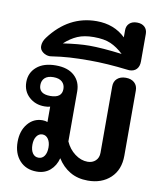

<svg xmlns="http://www.w3.org/2000/svg" viewBox="-96 -970 885 1057"><g transform="rotate(10 346.0 -442.0)"><path d="M50 -133Q50 -195 82.5 -234.5Q115 -274 165 -274Q181 -274 193 -269V-355Q181 -351 161 -351Q110 -351 75 -383Q40 -415 40 -466Q40 -518 78.5 -551Q117 -584 185 -584Q252 -584 288.5 -551Q325 -518 325 -463V-184Q343 -143 377 -117.5Q411 -92 448 -92Q475 -92 492.5 -108.5Q510 -125 510 -153V-524Q510 -552 528 -568Q546 -584 576 -584Q606 -584 624 -568Q642 -552 642 -524V-160Q642 -81 593.5 -35.5Q545 10 467 10Q410 10 367.5 -15Q325 -40 297 -85Q286 -42 256 -16Q226 10 181 10Q121 10 85.5 -29.5Q50 -69 50 -133ZM248 -463Q248 -488 231.5 -503Q215 -518 183 -518Q151 -518 135 -503Q119 -488 119 -463Q119 -413 183 -413Q248 -413 248 -463ZM223 -132Q223 -161 210.5 -179Q198 -197 178 -197Q158 -197 145.5 -179Q133 -161 133 -132Q133 -102 145 -84.5Q157 -67 178 -67Q199 -67 211 -84.5Q223 -102 223 -132Z M143 -628Q121 -628 103.5 -641.5Q86 -655 86 -675Q86 -700 104 -724Q208 -863 364 -863Q462 -863 526 -801V-841Q526 -865 541.5 -879.5Q557 -894 584 -894Q611 -894 626.5 -879.5Q642 -865 642 -841V-687Q642 -659 627.5 -643.5Q613 -628 587 -628L576 -629Q459 -643 364 -643Q299 -643 252 -640Q205 -637 152 -629ZM348 -723Q418 -723 530 -709Q495 -742 458.5 -758Q422 -774 364 -774Q310 -774 273 -758Q236 -742 201 -710Q290 -723 348 -723Z"/></g></svg>

Font: Kodchasan
Style: Bold
Weight: 700
Designer: Katatrad Aksorn Co.,Ltd.
Foundry: Cadson Demak Co.,Ltd.
Version: Version 1.000; ttfautohint (v1.6)